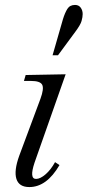

<svg xmlns="http://www.w3.org/2000/svg" viewBox="-20 -744 355 778"><path d="M99 14Q57 14 46.5 -19Q36 -52 58 -113L144 -344Q159 -385 151 -400.5Q143 -416 106 -416H77L84 -440L246 -443L120 -85Q98 -19 126 -19Q143 -19 164.5 -37.5Q186 -56 203 -87L221 -75Q169 14 99 14ZM193 -520 235 -666Q243 -692 253 -708Q263 -724 284 -724Q299 -724 307 -713Q315 -702 315 -687Q315 -675 310.5 -659Q306 -643 285 -615L215 -520Z"/></svg>

Font: Baskervville
Style: Italic
Weight: 400
Italic angle: -18°
Designer: ANRT
Foundry: ANRT
Version: Version 1.100